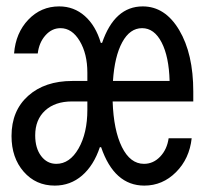

<svg xmlns="http://www.w3.org/2000/svg" viewBox="-20 -570 640 600"><path d="M253 -227V-253H205Q152 -253 121 -224.5Q90 -196 90 -147Q90 -107 108.5 -82.5Q127 -58 156 -58Q198 -58 225.5 -106Q253 -154 253 -227ZM333 -317H510Q508 -393 485 -437.5Q462 -482 424 -482Q386 -482 362 -438Q338 -394 333 -317ZM151 10Q92 10 54 -33.5Q16 -77 16 -145Q16 -224 68 -270.5Q120 -317 206 -317H253V-343Q253 -402 229 -442Q205 -482 169 -482Q142 -482 122 -459.5Q102 -437 98 -403H24Q29 -467 68.5 -508.5Q108 -550 165 -550Q211 -550 245 -520Q279 -490 295 -436H299Q338 -550 426 -550Q496 -550 540 -476Q584 -402 584 -284V-253H332Q335 -163 361 -110.5Q387 -58 430 -58Q459 -58 480.5 -80.5Q502 -103 507 -138H579Q572 -74 530 -32Q488 10 431 10Q337 10 296 -110H292Q273 -53 236.5 -21.5Q200 10 151 10Z"/></svg>

Font: CommitMono
Style: 450Regular
Weight: 450
Designer: Eigil Nikolajsen
Foundry: Eigil Nikolajsen
Version: Version 1.002